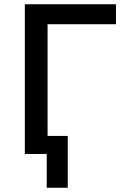

<svg xmlns="http://www.w3.org/2000/svg" viewBox="-20 -725 596 904"><path d="M200 159V0H105V-85H299V159ZM97 0V-705H526V-611H204V0Z"/></svg>

Font: Nunito Sans 7pt SemiCondensed SemiBold
Style: Regular
Weight: 600
Width: 4
Designer: Vernon Adams
Foundry: Vernon Adams
Version: Version 3.101;gftools[0.9.27]